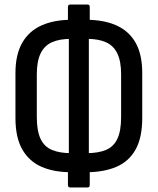

<svg xmlns="http://www.w3.org/2000/svg" viewBox="-20 -750 695 845"><path d="M294 8Q217 8 162.5 -16Q108 -40 78 -92.5Q48 -145 48 -231V-428Q48 -510 78 -562Q108 -614 163.5 -638.5Q219 -663 296 -663H358Q436 -663 491.5 -638.5Q547 -614 576.5 -562.5Q606 -511 606 -428V-231Q606 -144 576.5 -91.5Q547 -39 491.5 -15.5Q436 8 359 8ZM293 -76H362Q412 -76 446 -90Q480 -104 496.5 -139Q513 -174 513 -235V-423Q513 -480 496.5 -514.5Q480 -549 446.5 -564Q413 -579 362 -579H293Q242 -579 208.5 -564Q175 -549 158.5 -514.5Q142 -480 142 -423V-235Q142 -174 158.5 -139Q175 -104 209 -90Q243 -76 293 -76ZM289 75Q279 75 279 64V-28L283 -48V-608L279 -627V-719Q279 -730 289 -730H366Q375 -730 375 -719V-627L371 -607V-48L375 -28V64Q375 75 366 75Z"/></svg>

Font: Sofia Sans Condensed SemiBold
Style: Regular
Weight: 600
Designer: Botio Nikoltchev, Ani Petrova
Foundry: lettersoup
Version: Version 4.101